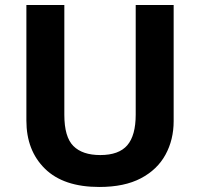

<svg xmlns="http://www.w3.org/2000/svg" viewBox="-20 -734 796 764"><path d="M671 -252Q671 -178 638.5 -118.5Q606 -59 540.5 -24.5Q475 10 375 10Q233 10 159 -62.5Q85 -135 85 -254V-714H236V-277Q236 -189 272 -153Q308 -117 379 -117Q453 -117 486.5 -156Q520 -195 520 -278V-714H671Z"/></svg>

Font: Noto Sans Bengali
Style: Bold
Weight: 700
Designer: Jelle Bosma - Monotype Design Team
Foundry: Monotype Imaging Inc.
Version: Version 2.003; ttfautohint (v1.8.4.7-5d5b)